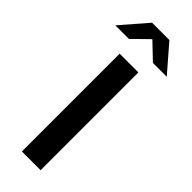

<svg xmlns="http://www.w3.org/2000/svg" viewBox="-343 -950 972 972"><g transform="rotate(45 143.0 -463.5)"><path d="M76 0V-700H210V0ZM228 -786 141 -869 56 -786H-41L81 -927H205L327 -786Z"/></g></svg>

Font: Red Hat Text SemiBold
Style: Regular
Weight: 600
Designer: Pentagram, MCKL
Foundry: MCKL
Version: Version 1.030